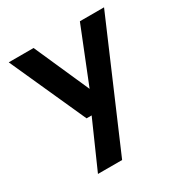

<svg xmlns="http://www.w3.org/2000/svg" viewBox="-168 -634 940 984"><g transform="rotate(-30 302.0 -142.0)"><path d="M130 220 252 -56H222L20 -504H167L311 -179L441 -504H584L273 220Z"/></g></svg>

Font: DM Sans
Style: Bold
Weight: 700
Designer: Colophon Foundry, Jonny Pinhorn
Foundry: Colophon Foundry
Version: Version 4.004; ttfautohint (v1.8.4.7-5d5b)